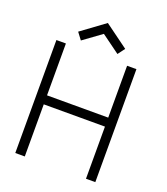

<svg xmlns="http://www.w3.org/2000/svg" viewBox="-152 -949 915 1054"><g transform="rotate(20 306.0 -422.0)"><path d="M474.5 -304.5H117V0H61.5V-660H117V-357H474.5V-660H529V0H474.5ZM188.5 -703.5 158 -744 295 -844.5 433 -743.5 402.5 -702.5 295 -781Z"/></g></svg>

Font: League Spartan Thin Light
Style: Regular
Weight: 300
Version: Version 2.002